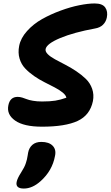

<svg xmlns="http://www.w3.org/2000/svg" viewBox="-20 -696 645 1120"><path d="M225.1 43Q118.7 43 68.1 7.3Q17.6 -28.3 28.8 -82Q38.6 -130.9 83 -130.9Q95.7 -130.9 109.9 -126.7Q124 -122.6 136.2 -117.4Q148.4 -112.3 172.1 -108.2Q195.8 -104 225.1 -104Q272.5 -104 302.7 -108.9Q333 -113.8 367.2 -126Q364.3 -141.1 345.2 -156.5Q326.2 -171.9 299.1 -186Q272 -200.2 240.2 -216.1Q208.5 -231.9 179 -252.4Q149.4 -272.9 126.7 -296.9Q104 -320.8 94 -354.7Q84 -388.7 91.8 -428.2Q100.6 -473.6 137.7 -514.9Q174.8 -556.2 225.1 -584.5Q275.4 -612.8 333.3 -634Q391.1 -655.3 442.6 -665.5Q494.1 -675.8 532.2 -675.8Q577.6 -675.8 594 -652.1Q610.4 -628.4 603 -592.8Q597.7 -568.4 580.6 -551.5Q563.5 -534.7 534.2 -529.8Q411.1 -507.3 332 -474.4Q252.9 -441.4 246.1 -410.2Q243.2 -395.5 258.5 -380.1Q273.9 -364.7 300.8 -350.1Q327.6 -335.4 360.1 -318.8Q392.6 -302.2 424.3 -281Q456.1 -259.8 481 -235.6Q505.9 -211.4 517.6 -177.7Q529.3 -144 522 -106Q504.9 -23.9 432.9 9.5Q360.8 43 225.1 43ZM119.1 403.8Q93.8 403.8 83.5 394Q73.2 384.3 77.1 365.2Q81.5 343.8 102.1 312Q112.3 295.9 119.6 282Q127 268.1 131.1 254.6Q135.3 241.2 137 234.1Q138.7 227.1 141.1 212.6Q143.6 198.2 144 194.8Q149.4 166 168.9 148.9Q188.5 131.8 221.2 131.8Q265.6 131.8 287.4 154.3Q309.1 176.8 300.8 213.9Q285.2 299.8 216.8 360.8Q168.9 403.8 119.1 403.8Z"/></svg>

Font: Shantell Sans Bouncy
Style: Bold Italic
Weight: 700
Italic angle: -11.31°
Designer: Stephen Nixon, Anya Danilova, Shantell Martin
Foundry: Arrow Type
Version: Version 1.006;[9816181b4]